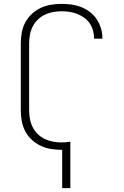

<svg xmlns="http://www.w3.org/2000/svg" viewBox="-20 -763 640 988"><path d="M300 205V8Q299 8 298.5 8Q298 8 297 8Q270 8 242 3.5Q214 -1 189 -13Q164 -25 143.5 -44Q123 -63 110 -87.5Q97 -112 92 -139.5Q87 -167 87 -195V-540Q87 -568 92 -595.5Q97 -623 110 -647.5Q123 -672 143.5 -691Q164 -710 189 -722Q214 -734 242 -738.5Q270 -743 297 -743Q323 -743 348.5 -739.5Q374 -736 398 -726.5Q422 -717 443 -701Q464 -685 478 -663.5Q492 -642 499.5 -617Q507 -592 507 -566Q507 -566 507 -565Q507 -564 507 -564H464Q464 -564 464 -564.5Q464 -565 464 -566Q464 -586 458.5 -606Q453 -626 441.5 -643Q430 -660 413 -672Q396 -684 377 -691.5Q358 -699 338 -702Q318 -705 297 -705Q275 -705 253 -701Q231 -697 211 -687.5Q191 -678 174.5 -662Q158 -646 148 -626Q138 -606 134 -584Q130 -562 130 -540V-195Q130 -173 134 -151Q138 -129 148 -109Q158 -89 174.5 -73Q191 -57 211 -47.5Q231 -38 253 -34Q275 -30 297 -30Q309 -30 320 -31Q331 -32 342 -34V205Z"/></svg>

Font: Iosevka Curly XLtEx
Style: Regular
Weight: 200
Width: 7
Monospace: yes
Designer: Belleve Invis
Foundry: Belleve Invis
Version: Version 11.1.0; ttfautohint (v1.8.3)